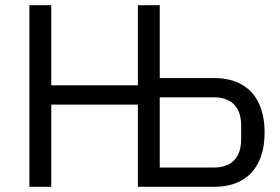

<svg xmlns="http://www.w3.org/2000/svg" viewBox="-20 -718 1077 738"><path d="M93 0V-698H177V-390H510V-698H594V-418H802Q865 -418 908.5 -393.5Q952 -369 974.5 -322Q997 -275 997 -209Q997 -143 974.5 -96Q952 -49 908.5 -24.5Q865 0 802 0H510V-316H177V0ZM594 -74H802Q835 -74 858.5 -86Q882 -98 894.5 -122.5Q907 -147 907 -183V-235Q907 -272 894.5 -296Q882 -320 858.5 -332Q835 -344 802 -344H594Z"/></svg>

Font: IBM Plex Sans Var
Style: Regular
Weight: 400
Designer: Mike Abbink, Paul van der Laan, Pieter van Rosmalen
Foundry: Bold Monday
Version: Version 3.000